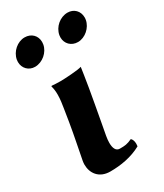

<svg xmlns="http://www.w3.org/2000/svg" viewBox="-173 -737 699 817"><g transform="rotate(-30 176.5 -328.5)"><path d="M222 -601C221.4 -597.3 221.1 -593.6 221.1 -590C221.1 -560 243.5 -536 276.6 -536C311.6 -536 345.9 -566 352 -601C352.8 -605.1 353.1 -609.1 353.1 -613C353.1 -644.1 330.8 -667 299.7 -667C262.7 -667 228.6 -638 222 -601ZM13 -601C12.4 -597.3 12.1 -593.6 12.1 -590C12.1 -559.9 34.3 -536 65.6 -536C102.6 -536 136.9 -566 143 -601C143.8 -605.1 144.1 -609.1 144.1 -613C144.1 -644.1 121.6 -667 88.7 -667C53.7 -667 19.6 -638 13 -601ZM73.1 -261.1C63.6 -201.6 45.9 -118.1 40.6 -88.1C39.6 -82.2 39 -76.2 39 -70.2C39 -29 64.4 9.9 120.3 9.9C172.3 9.9 225.9 0.9 273.5 -25.1C274.2 -29 274.5 -33 274.5 -36.9C274.5 -49.2 271.1 -60.8 263.7 -66.1C239.8 -55.1 229.6 -54.1 203.6 -54.1C184.3 -54.1 176.9 -72.5 176.9 -97.9C176.9 -108.1 178.1 -119.4 180.2 -131.1C185.5 -161.1 195.5 -212.1 206 -272L218.5 -343C224.2 -375 233.5 -439 233.5 -439C217.4 -433 148.7 -429 129.7 -429C117.7 -429 91.9 -430 86.1 -431L83.7 -429C87.9 -415.5 89.4 -400.7 89.4 -386C89.4 -362.5 85.6 -339.2 82.8 -322Z"/></g></svg>

Font: Linux Biolinum O 
Style: Bold Italic
Weight: 700
Designer: Philipp H. Poll
Foundry: Philipp H. Poll
Version: Version 1.3.2